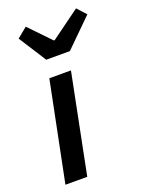

<svg xmlns="http://www.w3.org/2000/svg" viewBox="-143 -823 675 893"><g transform="rotate(-20 194.5 -377.0)"><path d="M22 0 121 -491H228L130 0ZM137 -577 50 -713 100 -754 201 -649H205L349 -754L389 -710L254 -577Z"/></g></svg>

Font: Source Sans Pro SemiBold
Style: Italic
Weight: 600
Italic angle: -11°
Designer: Paul D. Hunt
Foundry: Adobe Systems Incorporated
Version: Version 1.095;hotconv 1.0.109;makeotfexe 2.5.65596